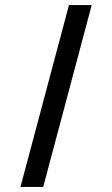

<svg xmlns="http://www.w3.org/2000/svg" viewBox="-20 -740 443 760"><path d="M253 -720H343L151 0H61Z"/></svg>

Font: Manrope Medium
Style: Medium
Weight: 500
Designer: Mikhail Sharanda
Foundry: Mikhail Sharanda
Version: Version 4.000;hotconv 1.0.109;makeotfexe 2.5.65596